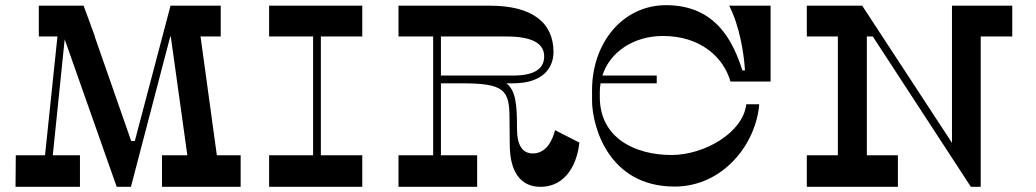

<svg xmlns="http://www.w3.org/2000/svg" viewBox="-20 -722 4002 742"><path d="M818 -122 755 -581H833V-700H639L501 -177H487L346 -581H347L331 -624L329 -630L303 -700H130V-581H202L154 -122H41L40 0H289V-122H184L230 -570L431 0H486L638 -581H640L704 -122H606V0H910V-122Z M1380 -581V-700H1020V-581H1190V-122H1020V0H1380V-122H1220V-581Z M2125 -219C2116 -183 2093 -129 2039 -129C1999 -129 1978 -161 1978 -224C1978 -318 1974 -371 1937 -400H1962C2082 -400 2119 -463 2119 -521C2119 -634 2038 -700 1873 -700H1520V-581H1654V-122H1520V0H1824V-122H1684V-400H1764C1930 -400 1949 -374 1949 -264L1950 -163C1950 -60 1991 0 2068 0C2174 0 2212 -100 2219 -171ZM1684 -430V-581H1937C2039 -581 2083 -553 2083 -504C2083 -463 2055 -430 1963 -430Z M2542 -583C2684 -583 2775 -504 2803 -407H2958V-700H2798C2838 -622 2855 -517 2859 -450H2849C2815 -555 2751 -702 2554 -702C2387 -702 2268 -557 2268 -373V-334C2268 -238 2329 -1 2587 -1C2774 -1 2902 -165 2914 -319H2864C2852 -210 2703 -123 2575 -123C2435 -123 2298 -188 2298 -347V-367C2298 -378 2299 -389 2301 -400H2518V-430H2308C2337 -522 2430 -583 2542 -583Z M3892 -700H3659V-170L3312 -700H3098V-581H3218V-122H3098V0H3450V-122H3330V-581H3353L3732 0H3770V-581H3892Z"/></svg>

Font: Space Cowgirl Medium
Style: Regular
Weight: 600
Designer: Valery Marier
Foundry: Valery Marier
Version: Version 1.000;hotconv 1.0.109;makeotfexe 2.5.65596